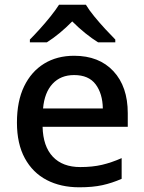

<svg xmlns="http://www.w3.org/2000/svg" viewBox="-20 -786 612 816"><path d="M295 -549Q401 -549 462 -483.5Q523 -418 523 -305V-247H161Q163 -164 204.5 -120Q246 -76 321 -76Q373 -76 413.5 -85.5Q454 -95 497 -114V-26Q456 -8 415 1Q374 10 317 10Q238 10 178.5 -21Q119 -52 85.5 -113.5Q52 -175 52 -265Q52 -356 82.5 -419Q113 -482 167.5 -515.5Q222 -549 295 -549ZM295 -467Q238 -467 203.5 -430Q169 -393 163 -325H417Q416 -388 386.5 -427.5Q357 -467 295 -467ZM345 -766Q358 -744 380.5 -716.5Q403 -689 427.5 -662.5Q452 -636 470 -618V-606H397Q371 -622 342.5 -645Q314 -668 287 -695Q233 -640 179 -606H107V-618Q126 -637 149.5 -663Q173 -689 195 -716.5Q217 -744 231 -766Z"/></svg>

Font: Noto Sans Kannada Medium
Style: Regular
Weight: 500
Designer: Jelle Bosma - Monotype Design Team
Foundry: Monotype Imaging Inc.
Version: Version 2.005; ttfautohint (v1.8.4.7-5d5b)